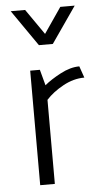

<svg xmlns="http://www.w3.org/2000/svg" viewBox="-53 -776 428 810"><g transform="rotate(-5 160.5 -371.0)"><path d="M24 -742H85L160 -634L234 -742H295L189 -589H130ZM84 0V-485H125L143 -418Q169 -440 211.5 -462.5Q254 -485 292 -485L309 -436Q263 -436 218.5 -411.5Q174 -387 146 -356V0Z"/></g></svg>

Font: Palanquin Light
Style: Regular
Weight: 300
Designer: Pria Ravichandran
Version: Version 1.0.4